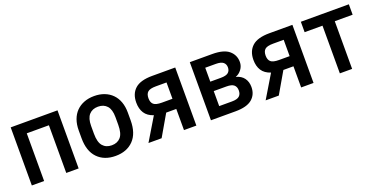

<svg xmlns="http://www.w3.org/2000/svg" viewBox="-24 -1088 3210 1646"><g transform="rotate(-20 1581.5 -265.0)"><path d="M67 -530H494V0H381V-435H179V0H67Z M830 8Q727 8 666.5 -54.5Q606 -117 606 -235V-306Q606 -360 621.5 -403Q637 -446 666.5 -476Q696 -506 737.5 -522Q779 -538 830 -538Q881 -538 922.5 -522Q964 -506 993.5 -476Q1023 -446 1038.5 -403Q1054 -360 1054 -306V-235Q1054 -117 993.5 -54.5Q933 8 830 8ZM830 -89Q882 -89 911.5 -123Q941 -157 941 -235V-306Q941 -375 911.5 -408Q882 -441 830 -441Q778 -441 748.5 -408Q719 -375 719 -306V-235Q719 -157 748.5 -123Q778 -89 830 -89Z M1256 -208Q1201 -226 1176 -265Q1151 -304 1151 -361Q1151 -441 1200.5 -485.5Q1250 -530 1358 -530H1568V0H1455V-193H1363L1251 0H1131ZM1454 -286V-435H1357Q1303 -435 1282.5 -417Q1262 -399 1262 -360Q1262 -322 1282.5 -304Q1303 -286 1357 -286Z M1701 -530H1905Q2010 -530 2057.5 -489.5Q2105 -449 2105 -385Q2105 -348 2082.5 -318Q2060 -288 2028 -277Q2077 -264 2101 -230.5Q2125 -197 2125 -150Q2125 -81 2077 -40.5Q2029 0 1925 0H1701ZM1925 -90Q1973 -90 1993 -107.5Q2013 -125 2013 -159Q2013 -192 1993 -209.5Q1973 -227 1925 -227H1809V-90ZM1905 -313Q1953 -313 1973 -329.5Q1993 -346 1993 -377Q1993 -406 1973 -423Q1953 -440 1905 -440H1809V-313Z M2325 -208Q2270 -226 2245 -265Q2220 -304 2220 -361Q2220 -441 2269.5 -485.5Q2319 -530 2427 -530H2637V0H2524V-193H2432L2320 0H2200ZM2523 -286V-435H2426Q2372 -435 2351.5 -417Q2331 -399 2331 -360Q2331 -322 2351.5 -304Q2372 -286 2426 -286Z M2877 -435H2714V-530H3152V-435H2989V0H2877Z"/></g></svg>

Font: Golos UI Medium
Style: Regular
Weight: 500
Designer: A.Korolkova, Vitaly Kuzmin
Foundry: ParaType Ltd
Version: Version 2.000